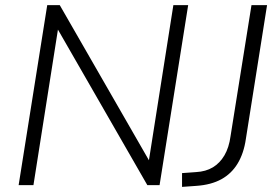

<svg xmlns="http://www.w3.org/2000/svg" viewBox="-20 -725 1085 752"><path d="M53 0 165 -705H214L579 -70H559L659 -705H717L605 0H557L192 -635H211L111 0ZM693 7V-47L748 -51Q786 -53 813.5 -69.5Q841 -86 859 -116.5Q877 -147 883 -192L965 -705H1026L943 -181Q935 -125 911 -85Q887 -45 847 -23Q807 -1 749 3Z"/></svg>

Font: Nunito Sans 12pt ExtraLight 12pt Light
Style: Italic
Weight: 300
Italic angle: -9°
Version: Version 3.101;gftools[0.9.27]